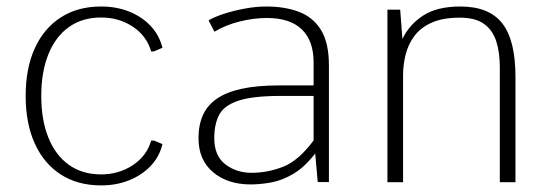

<svg xmlns="http://www.w3.org/2000/svg" viewBox="-20 -558 1684 588"><path d="M289.6 9.8Q217.8 9.8 166 -23.7Q114.3 -57.1 86.4 -118.7Q58.6 -180.2 58.6 -264.2Q58.6 -348.6 86.4 -409.9Q114.3 -471.2 166 -504.6Q217.8 -538.1 289.6 -538.1Q336.4 -538.1 375.2 -522.7Q414.1 -507.3 440.9 -479Q467.8 -450.7 477.5 -411.6L450.7 -400.4H442.9Q429.2 -448.2 386.7 -476.3Q344.2 -504.4 289.6 -504.4Q231.9 -504.4 190.9 -475.1Q149.9 -445.8 128.2 -391.8Q106.4 -337.9 106.4 -264.2Q106.4 -190.4 128.2 -136.5Q149.9 -82.5 190.9 -53.2Q231.9 -23.9 289.6 -23.9Q343.8 -23.9 386.5 -52Q429.2 -80.1 442.9 -127.4H452.1L477.5 -116.7Q468.3 -78.1 441.4 -49.8Q414.6 -21.5 375.5 -5.9Q336.4 9.8 289.6 9.8Z M747.6 6.8Q676.8 6.8 632.3 -30.8Q587.9 -68.4 587.9 -134.8Q587.9 -174.8 601.3 -205.1Q614.7 -235.4 644 -255.6Q673.3 -275.9 720.2 -286.1Q767.1 -296.4 833.5 -296.4H940.4V-367.2Q940.4 -433.1 904.3 -468Q868.2 -502.9 797.4 -502.9Q756.8 -502.9 713.9 -492.2Q670.9 -481.4 636.7 -460.9L618.7 -495.6Q637.7 -506.8 667.7 -516.4Q697.8 -525.9 731.4 -532Q765.1 -538.1 794.9 -538.1Q853 -538.1 896.2 -521.5Q939.5 -504.9 963.4 -465.6Q987.3 -426.3 987.3 -357.9V-0.5H953.1L945.3 -87.9Q912.6 -45.9 878.4 -25.6Q844.2 -5.4 810.8 0.7Q777.3 6.8 747.6 6.8ZM750 -28.8Q799.8 -28.8 847.2 -47.4Q894.5 -65.9 940.4 -127.9V-264.2H838.9Q752.9 -264.2 709.2 -249.3Q665.5 -234.4 650.9 -205.8Q636.2 -177.2 636.2 -135.3Q636.2 -80.6 670.2 -54.7Q704.1 -28.8 750 -28.8Z M1166.5 0V-528.3H1205.6L1212.4 -438.5Q1233.4 -482.9 1276.1 -510.5Q1318.8 -538.1 1389.6 -538.1Q1478 -538.1 1518.3 -486.3Q1558.6 -434.6 1558.6 -322.8V0H1510.7V-347.2Q1511.2 -395 1500.2 -430.2Q1489.3 -465.3 1462.6 -484.6Q1436 -503.9 1388.2 -503.9Q1335.4 -503.9 1301.3 -488.3Q1267.1 -472.7 1248.3 -446.8Q1229.5 -420.9 1221.9 -389.6Q1214.4 -358.4 1214.4 -327.1V0Z"/></svg>

Font: Comme Thin
Style: Regular
Weight: 250
Version: Version 1.000;gftools[0.9.27]